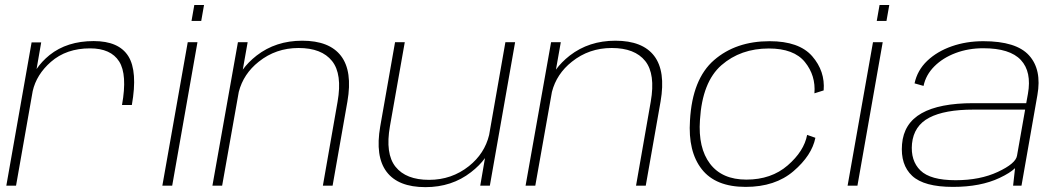

<svg xmlns="http://www.w3.org/2000/svg" viewBox="-20 -764 4358 790"><path d="M482 -332Q504.5 -457.5 470.2 -511.2Q436 -565 350.5 -565Q253 -565 189.5 -509.5Q130 -457.5 114.5 -389L46 0H6L110 -589.5H149.5L130.5 -480Q151.5 -511 184 -537.5Q256 -595 365.5 -595Q469 -595 508 -532.8Q547 -470.5 522.5 -332Z M648 0 752.5 -590.5H792.5L688.5 0ZM779.5 -743.5H819.5L808 -678H768Z M854 0 959 -590.5H999L979 -477.5Q1001 -508 1036 -535.5Q1115 -596.5 1223.5 -596.5Q1335.5 -596.5 1383.2 -533.8Q1431 -471 1409.5 -346.5L1348.5 0H1308.5L1369 -345.5Q1389 -459.5 1346.2 -513Q1303.5 -566.5 1208.5 -566.5Q1115 -566.5 1044.5 -510Q981.5 -460 962.5 -386L894 0Z M1956 0 1975.5 -113.5Q1953.5 -83 1918 -55.5Q1839 6 1730.5 6Q1618.5 6 1570.8 -57Q1523 -120 1544.5 -244L1605.5 -590.5H1645.5L1584.5 -245Q1564.5 -131.5 1607.5 -77.8Q1650.5 -24 1745.5 -24Q1838.5 -24 1909.5 -80.5Q1974 -132 1992.5 -208.5L2059.5 -590.5H2099.5L1995.5 0Z M2142.5 0 2247.5 -590.5H2287.5L2267.5 -477.5Q2289.5 -508 2324.5 -535.5Q2403.5 -596.5 2512 -596.5Q2624 -596.5 2671.8 -533.8Q2719.5 -471 2698 -346.5L2637 0H2597L2657.5 -345.5Q2677.5 -459.5 2634.8 -513Q2592 -566.5 2497 -566.5Q2403.5 -566.5 2333 -510Q2270 -460 2251 -386L2182.5 0Z M3048 5Q2924.5 5 2867.5 -67.8Q2810.5 -140.5 2819 -268.5Q2828.5 -439 2918.2 -516.8Q3008 -594.5 3146.5 -594.5Q3268 -594.5 3321.8 -532.8Q3375.5 -471 3369 -392L3331 -380Q3337 -453 3291.8 -508.8Q3246.5 -564.5 3143.5 -564.5Q3027.5 -564.5 2948.5 -495.8Q2869.5 -427 2860 -270Q2852 -155.5 2901.5 -90.2Q2951 -25 3051 -25Q3153.5 -25 3221 -83.5Q3288.5 -142 3301 -209L3335 -197Q3320.5 -124.5 3245 -59.8Q3169.5 5 3048 5Z M3467.5 0 3572 -590.5H3612L3508 0ZM3599 -743.5H3639L3627.5 -678H3587.5Z M4148.5 0 4156.5 -72Q4135.5 -52 4093 -32Q4015 5 3901 5Q3782 5 3733.2 -40.5Q3684.5 -86 3691.5 -170.5Q3698.5 -256.5 3772 -298Q3845.5 -339.5 3985 -339.5H4202.5L4209.5 -378Q4225.5 -468.5 4180.5 -517Q4135.5 -565.5 4025.5 -565.5Q3964.5 -565.5 3912 -545.8Q3859.5 -526 3824.5 -491Q3789.5 -456 3780 -410.5L3743 -421Q3754.5 -475 3795.2 -513.8Q3836 -552.5 3896 -573.5Q3956 -594.5 4026 -594.5Q4161.5 -594.5 4214.2 -536Q4267 -477.5 4248.5 -373L4183 0ZM4164.5 -123 4198 -313H3985Q3867 -313 3803.5 -279.8Q3740 -246.5 3732.5 -173Q3726 -103 3767 -62.8Q3808 -22.5 3912 -22.5Q4012.5 -22.5 4085.8 -56.8Q4159 -91 4164.5 -123Z"/></svg>

Font: Anybody ExtraExpanded ExtraLight
Style: Italic
Weight: 200
Width: 8
Italic angle: -10°
Designer: Tyler Finck
Foundry: Etcetera Type Company
Version: Version 1.010; ttfautohint (v1.8.3) -l 8 -r 50 -G 200 -x 14 